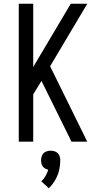

<svg xmlns="http://www.w3.org/2000/svg" viewBox="-20 -755 540 1023"><path d="M361 0 201 -324 157 -252V0H80V-735H157V-398L357 -735H445L247 -402L445 0ZM240 248 200 211Q204 207 207.5 203.5Q211 200 214 196Q217 192 219.5 187.5Q222 183 224.5 178.5Q227 174 230 168Q233 162 234 159V157L237 149Q233 148 229.5 147Q226 146 222.5 144Q219 142 215.5 139.5Q212 137 209.5 134Q207 131 205 127.5Q203 124 202 120.5Q201 117 200 112Q199 107 199 105V99Q199 95 199.5 90Q200 85 201.5 80.5Q203 76 205 71.5Q207 67 210 63.5Q213 60 216.5 57.5Q220 55 224.5 53Q229 51 235 49.5Q241 48 243 48H250Q254 48 259 48.5Q264 49 268.5 50.5Q273 52 277.5 54Q282 56 285.5 59Q289 62 291.5 65.5Q294 69 296 73.5Q298 78 299.5 84Q301 90 301 92V99Q301 106 300.5 113.5Q300 121 299 129Q298 137 296.5 144Q295 151 293.5 158Q292 165 289 172.5Q286 180 283 187Q280 194 276.5 200Q273 206 269 212.5Q265 219 259 227Q253 235 251 237L247 240Z"/></svg>

Font: Iosevka MaddieWtf
Style: Regular
Weight: 400
Monospace: yes
Designer: Belleve Invis
Foundry: Belleve Invis
Version: Version 31.3.0; ttfautohint (v1.8.3)